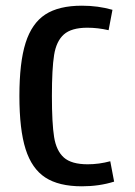

<svg xmlns="http://www.w3.org/2000/svg" viewBox="-20 -652 478 681"><path d="M48.8 -311.5Q48.8 -430.7 70.8 -500Q92.8 -569.3 140.6 -600.6Q188.5 -631.8 270.5 -631.8Q328.1 -631.8 378.9 -617.2L365.2 -544.9Q327.1 -553.7 290 -553.7Q233.4 -553.7 206.5 -529.8Q179.7 -505.9 171.9 -457Q164.1 -408.2 164.1 -311.5Q164.1 -214.8 171.9 -166Q179.7 -117.2 206.5 -93.3Q233.4 -69.3 291 -69.3Q331.1 -69.3 371.1 -80.1L384.8 -7.8Q332 8.8 270.5 8.8Q188.5 8.8 140.6 -22.5Q92.8 -53.7 70.8 -123Q48.8 -192.4 48.8 -311.5Z"/></svg>

Font: Sudo
Style: Bold
Weight: 700
Monospace: yes
Designer: Jens Kutilek
Foundry: Jens Kutilek
Version: Version 0.040